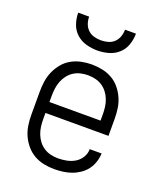

<svg xmlns="http://www.w3.org/2000/svg" viewBox="-138 -829 777 925"><g transform="rotate(20 250.0 -366.0)"><path d="M250 8Q223 8 196.5 2.5Q170 -3 147 -16Q124 -29 106 -50Q88 -71 77 -95.5Q66 -120 62 -146.5Q58 -173 58 -200V-320Q58 -347 62 -373.5Q66 -400 77 -424.5Q88 -449 105.5 -470Q123 -491 146.5 -504Q170 -517 196.5 -522.5Q223 -528 250 -528Q277 -528 303.5 -522.5Q330 -517 353.5 -504Q377 -491 394.5 -470Q412 -449 423 -424.5Q434 -400 438 -373.5Q442 -347 442 -320V-232H119V-200Q119 -181 121.5 -162Q124 -143 131 -125Q138 -107 149.5 -92Q161 -77 177 -66.5Q193 -56 212 -51.5Q231 -47 250 -47Q272 -47 294.5 -51.5Q317 -56 336 -67.5Q355 -79 367 -98.5Q379 -118 379 -141H440Q439 -118 432 -96.5Q425 -75 411.5 -57Q398 -39 379 -26Q360 -13 339 -5.5Q318 2 295.5 5Q273 8 250 8ZM119 -288H381V-320Q381 -339 378.5 -358Q376 -377 369 -395Q362 -413 350.5 -428Q339 -443 323 -453.5Q307 -464 288 -468.5Q269 -473 250 -473Q231 -473 212 -468.5Q193 -464 177 -453.5Q161 -443 149.5 -428Q138 -413 131 -395Q124 -377 121.5 -358Q119 -339 119 -320ZM250 -600Q221 -600 192.5 -608Q164 -616 142.5 -635.5Q121 -655 111.5 -683Q102 -711 102 -740H158Q158 -722 164 -704.5Q170 -687 183 -674.5Q196 -662 214 -657Q232 -652 250 -652Q268 -652 286 -657Q304 -662 317 -674.5Q330 -687 336 -704.5Q342 -722 342 -740H398Q398 -711 388.5 -683Q379 -655 357.5 -635.5Q336 -616 307.5 -608Q279 -600 250 -600Z"/></g></svg>

Font: Iosevka Fixed Light
Style: Regular
Weight: 300
Monospace: yes
Designer: Belleve Invis
Foundry: Belleve Invis
Version: Version 32.3.0